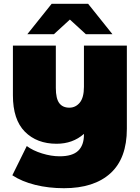

<svg xmlns="http://www.w3.org/2000/svg" viewBox="-20 -787 738 1011"><path d="M648 -547V-109Q648 47 561.5 125.5Q475 204 317 204Q236 204 165.5 186.5Q95 169 45 136L121 -18Q153 6 201.5 21Q250 36 294 36Q361 36 391.5 7Q422 -22 422 -78V-82Q363 -30 278 -30Q174 -30 111 -93.5Q48 -157 48 -285V-547H274V-324Q274 -268 292 -244Q310 -220 345 -220Q378 -220 400 -246.5Q422 -273 422 -330V-547ZM432 -607 348 -684 264 -607H124L252 -767H444L572 -607Z"/></svg>

Font: Montserrat Alternates Black
Style: Regular
Weight: 900
Designer: Julieta Ulanovsky
Foundry: Julieta Ulanovsky
Version: Version 7.200